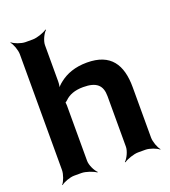

<svg xmlns="http://www.w3.org/2000/svg" viewBox="-144 -882 898 1013"><g transform="rotate(-20 304.5 -375.0)"><path d="M311 -423C386 -423 416 -395 416 -334V-50C416 -26 398 11 383 24L386 26C402 14 442 0 466 0H507C531 0 568 14 581 26L583 24C571 11 557 -26 557 -50V-333C557 -460 507 -538 374 -538C306 -538 257 -518 221 -490C207 -480 192 -464 187 -455L191 -453C195 -463 198 -481 198 -496V-700C198 -724 216 -761 231 -774L228 -776C212 -764 172 -750 148 -750H107C83 -750 46 -764 33 -776L31 -774C43 -761 57 -724 57 -700V-50C57 -26 43 11 31 24L33 26C46 14 83 0 107 0H148C172 0 212 14 228 26L231 24C216 11 198 -26 198 -50V-361C198 -365 197 -380 195 -381L193 -377C195 -376 206 -385 208 -387C230 -409 263 -423 311 -423Z"/></g></svg>

Font: Asimov
Style: EdgeWide
Weight: 500
Designer: Google
Version: Version 2.000980: 2014